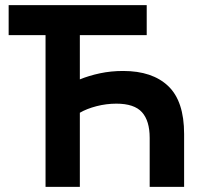

<svg xmlns="http://www.w3.org/2000/svg" viewBox="-20 -730 784 750"><path d="M157.9 0V-592.8H13.8V-710H553.1V-592.8H291.9V-419.9Q327.8 -434.6 370.6 -443.7Q413.4 -452.8 461.1 -452.8Q575.1 -452.8 637.1 -393.8Q699.2 -334.7 699.2 -206.7V0H564.7V-191.3Q564.7 -258.2 534.6 -291.6Q504.5 -325.1 434.5 -325.1Q395.3 -325.1 357 -315.2Q318.6 -305.2 291.9 -289.6V0Z"/></svg>

Font: Raleway Thin
Style: Regular
Weight: 100
Designer: Matt McInerney, Pablo Impallari, Rodrigo Fuenzalida
Foundry: Matt McInerney, Pablo Impallari, Rodrigo Fuenzalida
Version: Version 4.026